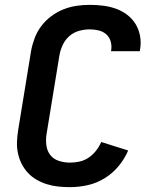

<svg xmlns="http://www.w3.org/2000/svg" viewBox="-20 -763 640 791"><path d="M269 8Q244 8 220 5.5Q196 3 173.5 -4Q151 -11 131 -22.5Q111 -34 95.5 -50.5Q80 -67 69.5 -87.5Q59 -108 54 -131.5Q49 -155 50 -179.5Q51 -204 55 -228L108 -553Q113 -580 123 -606.5Q133 -633 150.5 -656Q168 -679 191.5 -696.5Q215 -714 241.5 -724.5Q268 -735 295.5 -739Q323 -743 350 -743Q378 -743 405.5 -739.5Q433 -736 458 -727Q483 -718 504 -702Q525 -686 538.5 -664Q552 -642 557 -614.5Q562 -587 557 -559Q557 -557 556.5 -555.5Q556 -554 556 -552H437Q437 -553 437.5 -554Q438 -555 438 -555Q441 -574 436 -592Q431 -610 418 -621.5Q405 -633 387 -637.5Q369 -642 350 -642Q328 -642 306 -636Q284 -630 266.5 -615Q249 -600 239 -579Q229 -558 225 -536L172 -212Q168 -188 171 -164.5Q174 -141 187.5 -124Q201 -107 223 -100Q245 -93 269 -93Q288 -93 308 -97.5Q328 -102 345 -113.5Q362 -125 375.5 -142Q389 -159 397 -178L508 -143Q493 -108 468 -78Q443 -48 410 -28Q377 -8 340.5 0Q304 8 269 8Z"/></svg>

Font: Iosevka Curly Extended
Style: Bold Italic
Weight: 700
Width: 7
Italic angle: -9°
Monospace: yes
Designer: Belleve Invis
Foundry: Belleve Invis
Version: Version 11.1.0; ttfautohint (v1.8.3)